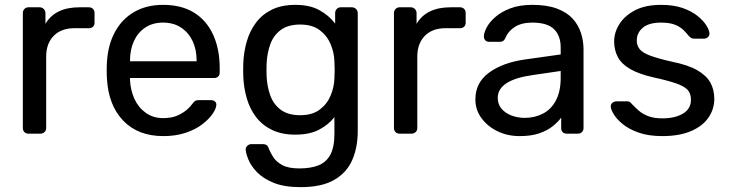

<svg xmlns="http://www.w3.org/2000/svg" viewBox="-20 -550 3001 790"><path d="M97 0Q87 0 80.5 -6.5Q74 -13 74 -23V-496Q74 -506 80.5 -513Q87 -520 97 -520H143Q153 -520 160 -513Q167 -506 167 -496V-452Q187 -486 222 -503Q257 -520 307 -520H346Q356 -520 362.5 -513.5Q369 -507 369 -497V-456Q369 -446 362.5 -440Q356 -434 346 -434H286Q232 -434 201 -402.5Q170 -371 170 -317V-23Q170 -13 163 -6.5Q156 0 146 0Z M652 10Q548 10 487 -53.5Q426 -117 420 -227Q419 -240 419 -260.5Q419 -281 420 -294Q424 -365 453 -418.5Q482 -472 532.5 -501Q583 -530 651 -530Q727 -530 778.5 -498Q830 -466 857 -407Q884 -348 884 -269V-252Q884 -241 877.5 -235Q871 -229 861 -229H515Q515 -228 515 -225Q515 -222 515 -220Q517 -179 533 -143.5Q549 -108 579.5 -86Q610 -64 651 -64Q687 -64 711 -75Q735 -86 750 -99.5Q765 -113 770 -121Q779 -133 784 -135.5Q789 -138 800 -138H849Q858 -138 864.5 -132.5Q871 -127 870 -117Q869 -102 854 -80.5Q839 -59 811.5 -38Q784 -17 743.5 -3.5Q703 10 652 10ZM515 -298H789V-301Q789 -346 772.5 -381Q756 -416 725 -436.5Q694 -457 651 -457Q608 -457 577.5 -436.5Q547 -416 531 -381Q515 -346 515 -301Z M1217 220Q1149 220 1105.5 202Q1062 184 1037.5 158.5Q1013 133 1002.5 107.5Q992 82 991 67Q990 57 997.5 50Q1005 43 1014 43H1062Q1071 43 1077 47Q1083 51 1087 64Q1093 79 1105 97.5Q1117 116 1142 129.5Q1167 143 1212 143Q1259 143 1291 130Q1323 117 1339.5 86Q1356 55 1356 0V-68Q1332 -37 1293 -16.5Q1254 4 1195 4Q1139 4 1099 -15.5Q1059 -35 1033.5 -68.5Q1008 -102 995.5 -145Q983 -188 981 -235Q980 -263 981 -290Q983 -337 995.5 -380Q1008 -423 1033.5 -457Q1059 -491 1099 -510.5Q1139 -530 1195 -530Q1255 -530 1294.5 -508Q1334 -486 1359 -453V-496Q1359 -506 1365.5 -513Q1372 -520 1382 -520H1428Q1438 -520 1445 -513Q1452 -506 1452 -496V-11Q1452 56 1429.5 108Q1407 160 1355.5 190Q1304 220 1217 220ZM1215 -76Q1265 -76 1295.5 -99Q1326 -122 1340.5 -157Q1355 -192 1356 -228Q1357 -242 1357 -262.5Q1357 -283 1356 -297Q1355 -333 1340.5 -368Q1326 -403 1295.5 -426Q1265 -449 1215 -449Q1165 -449 1135 -426.5Q1105 -404 1092 -367.5Q1079 -331 1077 -289Q1076 -263 1077 -236Q1079 -194 1092 -157.5Q1105 -121 1135 -98.5Q1165 -76 1215 -76Z M1624 0Q1614 0 1607.5 -6.5Q1601 -13 1601 -23V-496Q1601 -506 1607.5 -513Q1614 -520 1624 -520H1670Q1680 -520 1687 -513Q1694 -506 1694 -496V-452Q1714 -486 1749 -503Q1784 -520 1834 -520H1873Q1883 -520 1889.5 -513.5Q1896 -507 1896 -497V-456Q1896 -446 1889.5 -440Q1883 -434 1873 -434H1813Q1759 -434 1728 -402.5Q1697 -371 1697 -317V-23Q1697 -13 1690 -6.5Q1683 0 1673 0Z M2118 10Q2068 10 2027 -10Q1986 -30 1961 -64Q1936 -98 1936 -141Q1936 -210 1992 -251Q2048 -292 2138 -305L2287 -326V-355Q2287 -403 2259.5 -430Q2232 -457 2170 -457Q2126 -457 2098 -439Q2070 -421 2059 -393Q2053 -378 2038 -378H1993Q1982 -378 1976.5 -384.5Q1971 -391 1971 -400Q1971 -415 1982.5 -437Q1994 -459 2018 -480Q2042 -501 2079.5 -515.5Q2117 -530 2171 -530Q2231 -530 2272 -514.5Q2313 -499 2336.5 -473Q2360 -447 2370.5 -414Q2381 -381 2381 -347V-23Q2381 -13 2374.5 -6.5Q2368 0 2358 0H2312Q2301 0 2295 -6.5Q2289 -13 2289 -23V-66Q2276 -48 2254 -30.5Q2232 -13 2199 -1.5Q2166 10 2118 10ZM2139 -65Q2180 -65 2214 -82.5Q2248 -100 2267.5 -137Q2287 -174 2287 -230V-258L2171 -241Q2100 -231 2064 -207.5Q2028 -184 2028 -148Q2028 -120 2044.5 -101.5Q2061 -83 2086.5 -74Q2112 -65 2139 -65Z M2705 10Q2649 10 2609 -4Q2569 -18 2544 -38Q2519 -58 2506.5 -78Q2494 -98 2493 -110Q2492 -121 2500 -127Q2508 -133 2516 -133H2561Q2566 -133 2569.5 -131.5Q2573 -130 2579 -123Q2592 -109 2608 -95Q2624 -81 2647.5 -72Q2671 -63 2706 -63Q2757 -63 2790 -82.5Q2823 -102 2823 -140Q2823 -165 2809.5 -180Q2796 -195 2761.5 -207Q2727 -219 2667 -232Q2607 -246 2572 -266.5Q2537 -287 2522 -315.5Q2507 -344 2507 -380Q2507 -417 2529 -451.5Q2551 -486 2593.5 -508Q2636 -530 2700 -530Q2752 -530 2789 -517Q2826 -504 2850 -484.5Q2874 -465 2886 -446Q2898 -427 2899 -414Q2900 -404 2893 -397.5Q2886 -391 2877 -391H2835Q2828 -391 2823.5 -394Q2819 -397 2815 -401Q2805 -414 2791.5 -427Q2778 -440 2756.5 -448.5Q2735 -457 2700 -457Q2650 -457 2625 -436Q2600 -415 2600 -383Q2600 -364 2611 -349Q2622 -334 2653 -322Q2684 -310 2745 -296Q2811 -283 2849 -261Q2887 -239 2903 -210Q2919 -181 2919 -143Q2919 -101 2895 -66Q2871 -31 2823 -10.5Q2775 10 2705 10Z"/></svg>

Font: DVN-Rubik
Style: Regular
Weight: 400
Designer: Hubert and Fischer
Foundry: Hubert & Fischer
Version: Version 2.102